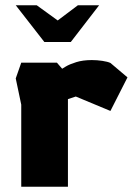

<svg xmlns="http://www.w3.org/2000/svg" viewBox="-20 -712 506 732"><path d="M61 0V-313L40 -413L61 -473H197L217 -450Q217 -450 231 -458.5Q245 -467 270.5 -475Q296 -483 330 -483Q350 -483 370 -480Q390 -477 401 -472L466 -417L401 -289L269 -344L239 -334V0ZM40 -692 149 -552H250L358 -692H277L200 -634L120 -692Z"/></svg>

Font: Rowdies
Style: Regular
Weight: 400
Designer: Jaikishan Patel
Version: Version 1.000; ttfautohint (v1.8.3)